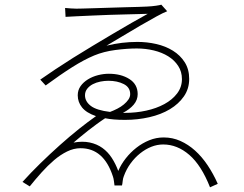

<svg xmlns="http://www.w3.org/2000/svg" viewBox="-20 -770 1040 820"><path d="M343 -363Q343 -337 367.5 -318Q392 -299 450 -292Q466 -298 481.5 -306Q497 -314 509 -324Q521 -334 528.5 -345Q536 -356 536 -368Q536 -397 508.5 -411Q481 -425 443 -425Q426 -425 408.5 -421.5Q391 -418 376.5 -410.5Q362 -403 352.5 -391Q343 -379 343 -363ZM694 -722Q678 -716 647 -699Q616 -682 579 -660.5Q542 -639 504 -616Q466 -593 435 -575Q500 -591 567 -591Q608 -591 647.5 -582Q687 -573 718.5 -553.5Q750 -534 769 -504Q788 -474 788 -433Q788 -391 765.5 -358.5Q743 -326 705.5 -303.5Q668 -281 618 -269.5Q568 -258 514 -258Q463 -258 429 -265Q412 -254 393 -240Q374 -226 356 -212Q338 -198 322 -184.5Q306 -171 294 -161Q332 -168 363 -161.5Q394 -155 417.5 -138Q441 -121 457.5 -95.5Q474 -70 485 -40Q497 -68 517 -93.5Q537 -119 562.5 -139Q588 -159 617.5 -171Q647 -183 679 -183Q717 -183 750.5 -168Q784 -153 813 -127Q842 -101 866.5 -64.5Q891 -28 910 15L877 30Q840 -64 788.5 -108.5Q737 -153 677 -153Q651 -153 626 -143Q601 -133 578.5 -115Q556 -97 538 -72.5Q520 -48 509 -18Q505 -8 504 3Q503 14 501 22H469Q468 15 466.5 3Q465 -9 462 -17Q423 -137 324 -137Q295 -137 266.5 -123Q238 -109 211 -86Q184 -63 157.5 -33.5Q131 -4 107 26L76 7Q111 -32 152.5 -72.5Q194 -113 236 -150.5Q278 -188 317.5 -219.5Q357 -251 390 -274Q349 -288 330.5 -311Q312 -334 312 -363Q312 -385 324 -402Q336 -419 355.5 -431Q375 -443 398.5 -449Q422 -455 445 -455Q497 -455 532.5 -432.5Q568 -410 568 -368Q568 -343 551 -323Q534 -303 505 -288H515Q561 -288 604.5 -297.5Q648 -307 682 -325.5Q716 -344 736.5 -371Q757 -398 757 -432Q757 -464 741 -488.5Q725 -513 698.5 -529.5Q672 -546 637 -554.5Q602 -563 564 -563Q523 -563 473 -556.5Q423 -550 382 -533Q339 -515 289 -483.5Q239 -452 175 -405L152 -430Q179 -449 215 -473Q251 -497 291.5 -522.5Q332 -548 375.5 -574Q419 -600 461 -625Q503 -650 541.5 -672Q580 -694 611 -711Q601 -711 576.5 -710Q552 -709 518.5 -708.5Q485 -708 447 -706.5Q409 -705 373 -703.5Q337 -702 307 -700.5Q277 -699 260 -698L258 -736Q271 -735 282.5 -734Q294 -733 306 -733Q311 -733 332.5 -733.5Q354 -734 383.5 -735Q413 -736 447.5 -737Q482 -738 513.5 -739Q545 -740 570.5 -740.5Q596 -741 608 -742Q629 -743 646 -745.5Q663 -748 669 -750Z"/></svg>

Font: SpoqaHanSans
Style: Thin
Weight: 250
Designer: [Spoqa Han Sans] Dong-huui Kim \uAE40 \uB3D9 \uD718   [Noto Sans] Ryoko NISHIZUKA \u897F \u585A \u6DBC \u5B50  (kana & i
Foundry: Spoqa (http://bi.spoqa.com)
Version: Version 1.004;PS 1.004;hotconv 1.0.82;makeotf.lib2.5.63406